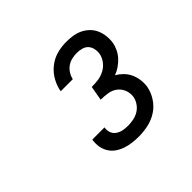

<svg xmlns="http://www.w3.org/2000/svg" viewBox="-126 -1006 853 853"><g transform="rotate(-45 300.0 -580.0)"><path d="M308 -317Q287 -317 266.5 -319.5Q246 -322 227 -328.5Q208 -335 192 -346Q176 -357 165.5 -373.5Q155 -390 151.5 -410Q148 -430 151 -451L152 -454H228V-453Q225 -437 230.5 -422.5Q236 -408 248.5 -399.5Q261 -391 276 -388Q291 -385 307 -385Q324 -385 342 -388.5Q360 -392 375.5 -401.5Q391 -411 401.5 -426.5Q412 -442 415 -459Q418 -481 410 -501Q402 -521 385.5 -533.5Q369 -546 347 -549.5Q325 -553 303 -553L315 -621Q335 -621 355 -623.5Q375 -626 394.5 -636Q414 -646 427.5 -664Q441 -682 444 -702Q446 -717 442.5 -732Q439 -747 429.5 -757Q420 -767 405 -771Q390 -775 375 -775Q360 -775 344 -771.5Q328 -768 314.5 -758.5Q301 -749 292 -734.5Q283 -720 280 -705H204Q209 -734 224 -761Q239 -788 263.5 -807.5Q288 -827 317 -835Q346 -843 375 -843Q396 -843 416.5 -840Q437 -837 455 -828.5Q473 -820 487.5 -806Q502 -792 510 -774Q518 -756 520.5 -735.5Q523 -715 520 -694Q517 -676 508.5 -658.5Q500 -641 487 -627Q474 -613 458 -602Q442 -591 425 -585Q442 -575 456 -561Q470 -547 478.5 -529Q487 -511 490 -490Q493 -469 490 -448Q485 -419 467.5 -391.5Q450 -364 423.5 -347Q397 -330 367 -323.5Q337 -317 308 -317Z"/></g></svg>

Font: Iosevka Etoile
Style: Italic
Weight: 400
Italic angle: -9°
Designer: Belleve Invis
Foundry: Belleve Invis
Version: Version 22.1.2; ttfautohint (v1.8.4)